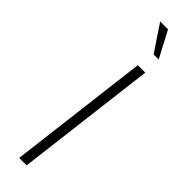

<svg xmlns="http://www.w3.org/2000/svg" viewBox="-317 -922 912 912"><g transform="rotate(45 139.0 -466.0)"><path d="M176 -710H226L139 0H89ZM157 -932 227 -799H193L104 -932Z"/></g></svg>

Font: Josefin Sans Thin Light
Style: Italic
Weight: 300
Italic angle: -7°
Version: Version 2.000